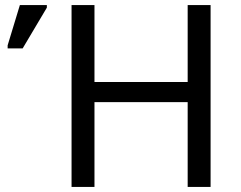

<svg xmlns="http://www.w3.org/2000/svg" viewBox="-20 -734 945 754"><path d="M807 0H717V-333H351V0H261V-714H351V-412H717V-714H807ZM10 -544V-556L58 -714H164V-704L69 -544Z"/></svg>

Font: Go Noto Kurrent-Regular
Style: Regular
Weight: 400
Designer: Monotype Design Team
Foundry: Monotype Imaging Inc.
Version: Version 2.012; ttfautohint (v1.8.4.7-5d5b)